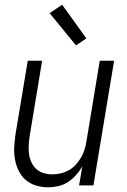

<svg xmlns="http://www.w3.org/2000/svg" viewBox="-20 -788 540 816"><path d="M185 8Q158 8 133 0.5Q108 -7 89 -23.5Q70 -40 59 -63Q48 -86 43.5 -111.5Q39 -137 40.5 -164Q42 -191 46 -218L98 -530H159L106 -209Q103 -190 102 -170.5Q101 -151 103.5 -133Q106 -115 113.5 -98.5Q121 -82 134 -70Q147 -58 165 -52.5Q183 -47 202 -47Q220 -47 237.5 -51Q255 -55 271.5 -64Q288 -73 301 -87Q314 -101 323.5 -117Q333 -133 338.5 -150Q344 -167 347 -185L404 -530H465L377 0H316L330 -82Q319 -62 303.5 -44.5Q288 -27 269 -14.5Q250 -2 228 3Q206 8 185 8ZM303 -595 191 -732 244 -768 347 -625Z"/></svg>

Font: Iosevka Curly Light Oblique
Style: Regular
Weight: 300
Italic angle: -9°
Monospace: yes
Designer: Belleve Invis
Foundry: Belleve Invis
Version: Version 11.1.0; ttfautohint (v1.8.3)